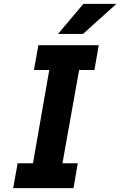

<svg xmlns="http://www.w3.org/2000/svg" viewBox="-20 -970 620 990"><path d="M279 -795 410 -950H580L408 -795ZM48 0 71 -128H150L234 -609H155L178 -737H489L467 -609H388L302 -128H381L359 0Z"/></svg>

Font: Tomorrow SemiBold
Style: Italic
Weight: 600
Italic angle: -10°
Designer: Tony de Marco, Monica Rizzolli
Foundry: Just in Type
Version: Version 2.002